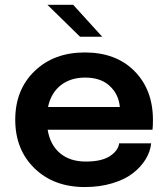

<svg xmlns="http://www.w3.org/2000/svg" viewBox="-20 -755 689 787"><path d="M398.9 -604.5H308.1L174.3 -735.4H279.8ZM599.6 -167.5Q596.2 -133.8 576.9 -102.1Q557.6 -70.3 524.4 -44.7Q491.2 -19 439.9 -3.7Q388.7 11.7 327.6 11.7Q200.2 11.7 121.3 -65.2Q42.5 -142.1 42.5 -264.2Q42.5 -387.2 121.8 -463.6Q201.2 -540 327.6 -540Q455.6 -540 531.2 -463.6Q606.9 -387.2 606.9 -263.2Q606.9 -236.8 605 -223.1H175.3Q185.5 -161.1 226.1 -127Q266.6 -92.8 332 -92.8Q396.5 -92.8 430.7 -115.2Q464.8 -137.7 468.3 -167.5ZM329.1 -437Q269 -437 229 -405.5Q189 -374 176.8 -316.4H471.2Q466.8 -367.7 430.2 -402.3Q393.6 -437 329.1 -437Z"/></svg>

Font: Epilogue SemiBold
Style: Regular
Weight: 600
Designer: Tyler Finck
Foundry: Etcetera Type Co
Version: Version 2.112